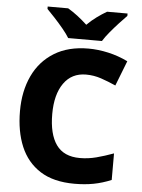

<svg xmlns="http://www.w3.org/2000/svg" viewBox="-61 -1072 766 1037"><g transform="rotate(5 321.5 -553.5)"><path d="M394 -676Q316 -676 273 -615Q230 -554 230 -448Q230 -339 271 -281.5Q312 -224 399 -224Q444 -224 488 -235.5Q532 -247 581 -265V-121Q533 -101 485.5 -92Q438 -83 382 -83Q268 -83 196 -129Q124 -175 89.5 -257Q55 -339 55 -449Q55 -557 94 -640Q133 -723 209 -770Q285 -817 395 -817Q447 -817 502.5 -804.5Q558 -792 609 -767L556 -631Q516 -649 476 -662.5Q436 -676 394 -676ZM280 -864Q266 -887 243.5 -914Q221 -941 197.5 -966.5Q174 -992 155 -1011V-1024H266Q293 -1008 318.5 -988.5Q344 -969 371 -944Q396 -969 423.5 -989Q451 -1009 477 -1024H588V-1011Q570 -993 546.5 -967.5Q523 -942 500 -914.5Q477 -887 463 -864Z"/></g></svg>

Font: Noto Sans Telugu UI ExtraBold
Style: Regular
Weight: 800
Designer: Jelle Bosma - Monotype Design Team
Foundry: Monotype Imaging Inc.
Version: Version 2.005; ttfautohint (v1.8.4.7-5d5b)